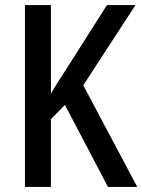

<svg xmlns="http://www.w3.org/2000/svg" viewBox="-20 -734 559 754"><path d="M519 0 307 -399 512 -714H400L247 -473C218 -428 195 -393 180 -366V-714H78V0H180V-266L235 -322L404 0Z"/></svg>

Font: Noto Sans Thai Cond Med
Style: Regular
Weight: 500
Width: 3
Designer: Monotype Design Team
Foundry: Monotype Imaging Inc.
Version: Version 2.002